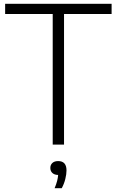

<svg xmlns="http://www.w3.org/2000/svg" viewBox="-20 -760 614 1009"><path d="M257 0V-686.5H7V-740H566.5V-686.5H316.5V0ZM267 229Q276 207.5 280.2 191Q284.5 174.5 285.5 159.5Q266 159 255.2 149Q244.5 139 244.5 122.5Q244.5 106.5 255.2 96.5Q266 86.5 285.5 86.5Q329.5 86.5 329.5 135.5Q329.5 155.5 323.2 180.8Q317 206 304.5 229Z"/></svg>

Font: Encode Sans Lt
Style: Regular
Weight: 300
Designer: Multiple Designers
Foundry: Impallari Type
Version: Version 3.002; ttfautohint (v1.8.3) -l 8 -r 50 -G 200 -x 14 